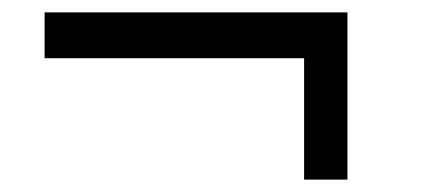

<svg xmlns="http://www.w3.org/2000/svg" viewBox="-20 -419 687 310"><path d="M471 -129V-325H52V-399H541V-129Z"/></svg>

Font: Hubot Sans Condensed ExtraLight
Style: Regular
Weight: 400
Version: Version 2.000